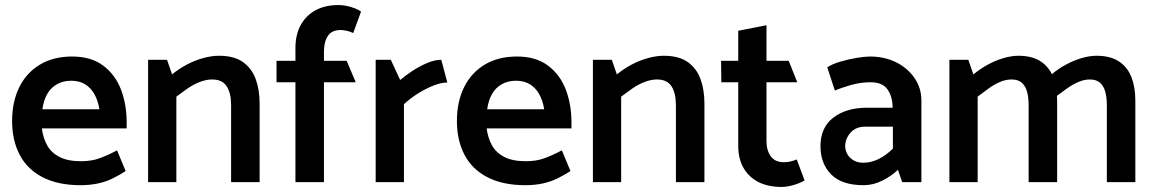

<svg xmlns="http://www.w3.org/2000/svg" viewBox="-20 -722 4573 761"><path d="M482 -213V-237Q482 -308 459.5 -367Q437 -426 389 -462Q341 -498 266 -498Q192 -498 138.5 -466Q85 -434 56.5 -376.5Q28 -319 28 -242Q28 -166 58 -108.5Q88 -51 149 -19.5Q210 12 299 12Q337 12 369 5Q401 -2 428 -15.5Q455 -29 478 -44L444 -126Q408 -107 375.5 -95Q343 -83 301 -83Q249 -83 216.5 -99.5Q184 -116 167.5 -145Q151 -174 146 -213ZM148 -289Q153 -325 167.5 -350Q182 -375 206.5 -388.5Q231 -402 262 -402Q294 -402 316.5 -388.5Q339 -375 353.5 -350Q368 -325 374 -289Z M679 0V-339Q700 -355 723 -371Q746 -387 771.5 -397Q797 -407 821 -407Q861 -407 878.5 -380Q896 -353 896 -305V0H1009V-312Q1009 -366 993.5 -408.5Q978 -451 943 -476Q908 -501 848 -501Q819 -501 786 -492Q753 -483 721.5 -466.5Q690 -450 662 -427L642 -485H567V0Z M1076 -396H1151V0H1264V-396H1390L1354 -481H1264V-518Q1264 -556 1279.5 -579.5Q1295 -603 1330 -603Q1341 -603 1354.5 -600Q1368 -597 1380 -591L1411 -676Q1402 -683 1386.5 -689Q1371 -695 1354.5 -698.5Q1338 -702 1322 -702Q1268 -702 1230 -681Q1192 -660 1171.5 -622Q1151 -584 1151 -532V-481H1076Z M1581 0V-309Q1607 -333 1637.5 -352Q1668 -371 1698.5 -383Q1729 -395 1753 -395L1729 -485Q1703 -485 1672.5 -472Q1642 -459 1614 -440.5Q1586 -422 1566 -405L1529 -485H1469V0Z M2245 -213V-237Q2245 -308 2222.5 -367Q2200 -426 2152 -462Q2104 -498 2029 -498Q1955 -498 1901.5 -466Q1848 -434 1819.5 -376.5Q1791 -319 1791 -242Q1791 -166 1821 -108.5Q1851 -51 1912 -19.5Q1973 12 2062 12Q2100 12 2132 5Q2164 -2 2191 -15.5Q2218 -29 2241 -44L2207 -126Q2171 -107 2138.5 -95Q2106 -83 2064 -83Q2012 -83 1979.5 -99.5Q1947 -116 1930.5 -145Q1914 -174 1909 -213ZM1911 -289Q1916 -325 1930.5 -350Q1945 -375 1969.5 -388.5Q1994 -402 2025 -402Q2057 -402 2079.5 -388.5Q2102 -375 2116.5 -350Q2131 -325 2137 -289Z M2442 0V-339Q2463 -355 2486 -371Q2509 -387 2534.5 -397Q2560 -407 2584 -407Q2624 -407 2641.5 -380Q2659 -353 2659 -305V0H2772V-312Q2772 -366 2756.5 -408.5Q2741 -451 2706 -476Q2671 -501 2611 -501Q2582 -501 2549 -492Q2516 -483 2484.5 -466.5Q2453 -450 2425 -427L2405 -485H2330V0Z M3106 -481H3018V-622L2906 -600V-481H2838L2839 -396H2906V-145Q2906 -92 2927.5 -55.5Q2949 -19 2987 0Q3025 19 3079 19Q3094 19 3111.5 15Q3129 11 3144.5 5Q3160 -1 3169 -7L3138 -90Q3126 -85 3113 -82Q3100 -79 3087 -79Q3052 -79 3035 -102.5Q3018 -126 3018 -163V-396H3140Z M3330 -143Q3330 -172 3351 -196Q3372 -220 3410 -220H3519V-133Q3493 -107 3463 -92Q3433 -77 3401 -77Q3379 -77 3363 -86.5Q3347 -96 3338.5 -111Q3330 -126 3330 -143ZM3289 -363Q3317 -375 3354.5 -385.5Q3392 -396 3430 -396Q3477 -396 3497 -368.5Q3517 -341 3518 -298V-295H3412Q3332 -294 3282 -255Q3232 -216 3232 -143Q3232 -74 3274 -31Q3316 12 3403 12Q3441 12 3477 -6Q3513 -24 3539 -49L3556 0H3632V-324Q3632 -373 3604.5 -413Q3577 -453 3531 -475.5Q3485 -498 3428 -498Q3408 -498 3375 -492.5Q3342 -487 3310 -477.5Q3278 -468 3259 -455Z M3855 0V-339Q3876 -355 3898 -371Q3920 -387 3943 -397Q3966 -407 3989 -407Q4015 -407 4029.5 -394.5Q4044 -382 4050.5 -359.5Q4057 -337 4057 -305V0H4170V-322Q4170 -376 4154.5 -416Q4139 -456 4105 -478.5Q4071 -501 4016 -501Q3990 -501 3958.5 -492Q3927 -483 3896.5 -466.5Q3866 -450 3838 -427L3818 -485H3743V0ZM4165 -339Q4186 -355 4208.5 -371Q4231 -387 4254 -397Q4277 -407 4299 -407Q4325 -407 4339.5 -394.5Q4354 -382 4360.5 -359.5Q4367 -337 4367 -305V0H4480V-322Q4480 -376 4464.5 -416Q4449 -456 4415 -478.5Q4381 -501 4326 -501Q4299 -501 4268 -492Q4237 -483 4206 -466.5Q4175 -450 4148 -427Z"/></svg>

Font: Catamaran SemiBold
Style: Regular
Weight: 600
Designer: Pria Ravichandran
Version: Version 2.000